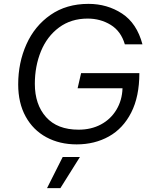

<svg xmlns="http://www.w3.org/2000/svg" viewBox="-20 -735 764 992"><path d="M74 -299Q74 -411 116.5 -506Q159 -601 241 -658Q323 -715 437 -715Q534 -715 610.5 -665Q687 -615 716 -506H625Q605 -574 552 -606.5Q499 -639 433 -639Q347 -639 285 -593Q223 -547 191.5 -470Q160 -393 160 -302Q160 -195 218 -130Q276 -65 386 -65Q451 -65 501.5 -92Q552 -119 581.5 -168Q611 -217 613 -279H381L399 -357H700Q700 -236 658 -153.5Q616 -71 542.5 -30Q469 11 376 11Q288 11 219.5 -26Q151 -63 112.5 -133Q74 -203 74 -299ZM304 76H393L292 237H223Z"/></svg>

Font: CBA Beacon Sans
Style: Italic
Weight: 400
Italic angle: -13°
Designer: Wei Huang
Foundry: Wei Huang
Version: Version 1.002